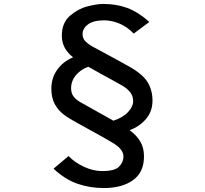

<svg xmlns="http://www.w3.org/2000/svg" viewBox="-20 -866 1040 972"><path d="M709 -74Q709 6 653.5 46Q598 86 505 86Q436 86 373 64.5Q310 43 251 -12L327 -76Q359 -43 405.5 -21.5Q452 0 497 0Q562 0 583.5 -23Q605 -46 605 -73Q605 -108 560 -137Q517 -164 374 -242Q329 -266 301.5 -287Q274 -308 257 -339.5Q240 -371 240 -417Q240 -472 270 -513.5Q300 -555 350 -576Q293 -620 293 -685Q293 -750 333.5 -785.5Q374 -821 422 -833.5Q470 -846 503 -846Q570 -846 625 -825.5Q680 -805 736 -755L657 -696Q623 -731 584 -747Q545 -763 507 -763Q453 -763 425.5 -742.5Q398 -722 398 -693Q398 -672 412 -657.5Q426 -643 447 -631L525 -589Q547 -577 575.5 -561.5Q604 -546 636 -528Q703 -490 727.5 -449.5Q752 -409 752 -356Q752 -302 719 -263.5Q686 -225 636 -207Q671 -182 690 -150Q709 -118 709 -74ZM415 -333 554 -255Q603 -271 628.5 -299Q654 -327 654 -353Q654 -380 639.5 -398.5Q625 -417 600 -432Q522 -476 504 -485L427 -528Q388 -514 364 -485Q340 -456 340 -419Q340 -394 352.5 -377.5Q365 -361 388 -348Z"/></svg>

Font: Shippori Antique
Style: Regular
Weight: 400
Designer: FONTDASU
Foundry: FONTDASU / Google Inc. / but / Adobe
Version: Version 2.001